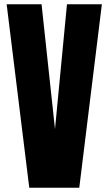

<svg xmlns="http://www.w3.org/2000/svg" viewBox="-20 -880 509 900"><path d="M117.2 0 11.2 -859.9H174.8L237.8 -274.9L293.9 -859.9H457.5L351.6 0Z"/></svg>

Font: webenart
Style: Regular
Weight: 400
Designer: Vernon Adams
Foundry: Vernon Adams
Version: Version 2.116; ttfautohint (v1.8.3)